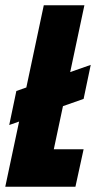

<svg xmlns="http://www.w3.org/2000/svg" viewBox="-35 -708 366 728"><path d="M0 -234 27 -363 309 -462 282 -333ZM-15 0 131 -688H285L169 -142H282L251 0Z"/></svg>

Font: Saira Condensed Black
Style: Italic
Weight: 900
Width: 3
Italic angle: -12°
Designer: Hector Gatti with collaboration of the Omnibus-Type team
Foundry: Omnibus-Type
Version: Version 1.101